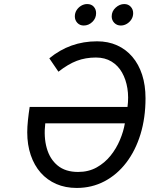

<svg xmlns="http://www.w3.org/2000/svg" viewBox="-20 -916 738 948"><path d="M358.5 12Q303 12 258 -7.5Q213 -27 181 -63.2Q149 -99.5 131.8 -150.2Q114.5 -201 114.5 -263Q114.5 -289.5 118 -322.8Q121.5 -356 126.5 -388H609.5Q616 -436 609 -479.8Q602 -523.5 582.5 -558Q563 -592.5 530.5 -612.2Q498 -632 453.5 -632Q402.5 -632 359.5 -615.8Q316.5 -599.5 268.5 -562L223.5 -628Q274.5 -670 333.2 -691Q392 -712 459.5 -712Q514 -712 558 -692.2Q602 -672.5 633.5 -635.5Q665 -598.5 681.8 -546.8Q698.5 -495 698.5 -431Q698.5 -334.5 673.8 -253.5Q649 -172.5 603.5 -113Q558 -53.5 495.8 -20.8Q433.5 12 358.5 12ZM365.5 -67Q417 -67 457 -89.2Q497 -111.5 525.8 -147.2Q554.5 -183 572.2 -225.2Q590 -267.5 596.5 -307H203.5Q195.5 -239 210.8 -184.8Q226 -130.5 264.5 -98.8Q303 -67 365.5 -67ZM576.5 -790Q557 -790 544.2 -803.2Q531.5 -816.5 531.5 -835Q531.5 -860.5 551 -878.2Q570.5 -896 593.5 -896Q613 -896 625.2 -883Q637.5 -870 637.5 -851Q637.5 -834 628.8 -820.2Q620 -806.5 606 -798.2Q592 -790 576.5 -790ZM393.5 -790Q374 -790 361.8 -803.2Q349.5 -816.5 349.5 -835Q349.5 -852 358.2 -865.8Q367 -879.5 381 -887.8Q395 -896 410.5 -896Q431 -896 442.8 -883Q454.5 -870 454.5 -851Q454.5 -825.5 436 -807.8Q417.5 -790 393.5 -790Z"/></svg>

Font: Overpass
Style: Italic
Weight: 400
Italic angle: -10°
Designer: Delve Withrington, Dave Bailey, Thomas Jockin
Foundry: Delve Fonts LLC
Version: Version 4.000